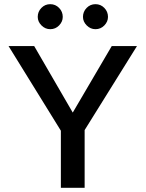

<svg xmlns="http://www.w3.org/2000/svg" viewBox="-20 -901 698 921"><path d="M21 0ZM386 -277V0H272V-274L21 -680H144L329 -361L516 -680H637ZM161 -820Q161 -845 178.5 -863Q196 -881 221 -881Q246 -881 263.5 -863Q281 -845 281 -820Q281 -797 263.5 -779Q246 -761 221 -761Q197 -761 179 -779Q161 -797 161 -820ZM378 -820Q378 -845 395.5 -863Q413 -881 438 -881Q463 -881 480.5 -863Q498 -845 498 -820Q498 -797 480.5 -779Q463 -761 438 -761Q414 -761 396 -779Q378 -797 378 -820Z"/></svg>

Font: Martel Sans SemiBold
Style: Regular
Weight: 600
Designer: Dan Reynolds and Mathieu Réguer
Foundry: Dan Reynolds and Mathieu Réguer
Version: Version 1.002; ttfautohint (v1.1) -l 5 -r 5 -G 72 -x 0 -D la